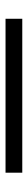

<svg xmlns="http://www.w3.org/2000/svg" viewBox="284 -204 102 711"><g transform="rotate(90 335.5 151.0)"><path d="M50 120V182H620V120Z"/></g></svg>

Font: Charger Sport
Style: Lit
Weight: 300
Designer: Jasper
Foundry: Cannot Into Space Fonts
Version: Version 1.1